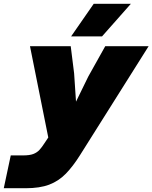

<svg xmlns="http://www.w3.org/2000/svg" viewBox="-91 -808 808 1018"><path d="M302 -419 312 -269 377 -402 467 -563H697L333 15Q296 74 258 113Q220 152 170 171Q120 190 45 190H-71L-34 16H31Q66 16 85.5 8.5Q105 1 118 -13Q131 -27 145 -49L165 -79L68 -563H284ZM286 -615 406 -788H603L450 -615Z"/></svg>

Font: Azeret Mono Thin Black
Style: Italic
Weight: 900
Italic angle: -12°
Version: Version 1.002